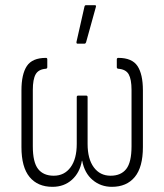

<svg xmlns="http://www.w3.org/2000/svg" viewBox="-20 -715 636 743"><path d="M183 8Q126 8 94.5 -30Q63 -68 63 -146V-365Q63 -428 84 -459.5Q105 -491 158 -491Q163 -491 163 -485V-455Q163 -450 158 -449Q129 -447 118 -427.5Q107 -408 107 -367V-149Q107 -87 127.5 -61Q148 -35 188 -35Q229 -35 253 -67.5Q277 -100 277 -158V-339Q277 -345 282 -345H314Q319 -345 319 -339V-158Q319 -100 343 -67.5Q367 -35 408 -35Q448 -35 468.5 -61Q489 -87 489 -149V-367Q489 -408 478 -427.5Q467 -447 437 -449Q432 -450 432 -455V-485Q432 -491 438 -491Q491 -491 512 -459.5Q533 -428 533 -365V-146Q533 -68 501.5 -30Q470 8 413 8Q370 8 338.5 -18.5Q307 -45 298 -93H297Q289 -47 258.5 -19.5Q228 8 183 8ZM280 -546Q275 -546 276 -553L307 -690Q308 -693 309.5 -694Q311 -695 314 -695H347Q353 -695 351 -688L313 -551Q311 -546 307 -546Z"/></svg>

Font: Sofia Sans Condensed Light
Style: Regular
Weight: 300
Designer: Botio Nikoltchev, Ani Petrova
Foundry: lettersoup
Version: Version 4.101